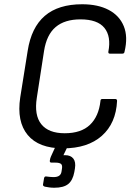

<svg xmlns="http://www.w3.org/2000/svg" viewBox="-20 -686 630 902"><path d="M276 11Q162 11 110 -52Q58 -115 75 -228L110 -447Q127 -557 190.5 -611.5Q254 -666 366 -666Q440 -666 490.5 -639.5Q541 -613 561.5 -563Q582 -513 565 -443Q564 -434 555 -434H496Q488 -434 489 -443Q503 -515 470.5 -555Q438 -595 358 -595Q284 -595 241.5 -559Q199 -523 187 -447L153 -227Q140 -145 174 -102.5Q208 -60 284 -60Q361 -60 402.5 -99.5Q444 -139 452 -212Q452 -221 461 -221H521Q530 -221 530 -212Q525 -107 458.5 -48Q392 11 276 11ZM235 196Q223 196 211.5 194.5Q200 193 191 191Q181 188 182 181L187 151Q189 142 197 143Q205 144 214 145Q223 146 231 146Q249 146 258 139.5Q267 133 269 120L271 107Q274 90 266.5 84Q259 78 240 78H222Q213 78 214 69Q215 63 216 58.5Q217 54 219 50L250 -18Q255 -27 261 -27H301Q311 -27 307 -17L278 43H286Q312 43 324.5 59Q337 75 332 106L329 123Q322 161 300.5 178.5Q279 196 235 196Z"/></svg>

Font: Sofia Sans Semi Condensed
Style: Italic
Weight: 400
Italic angle: -9°
Designer: Botio Nikoltchev, Ani Petrova
Foundry: lettersoup
Version: Version 4.101